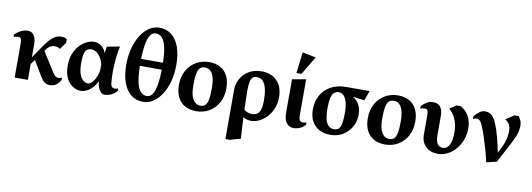

<svg xmlns="http://www.w3.org/2000/svg" viewBox="-67 -1154 5053 1825"><g transform="rotate(10 2459.0 -241.5)"><path d="M78.1 0V-328.9Q78.1 -359.9 70.9 -373.4Q63.8 -387 47.3 -387Q35.4 -387 23.2 -384.9Q11 -382.8 1.4 -378V-403Q27.6 -426 49.4 -438.4Q71.2 -450.7 90.1 -455.4Q108.9 -460 123.9 -460Q151.9 -460 169.6 -445.6Q187.4 -431.1 196.6 -405.6Q205.9 -380.1 205.9 -346V-217.5L290 -340.3Q320.2 -385 346.3 -411.3Q372.4 -437.5 397.3 -448.8Q422.2 -460.1 447.1 -460.1Q464.9 -460.1 479.3 -455.5Q493.7 -450.9 502.7 -443.9V-409.1L453.7 -342.3Q444.2 -350.6 431.2 -354.9Q418.1 -359.3 402.1 -359.3Q385.4 -359.3 368.7 -353Q352.1 -346.8 334.6 -327.4L312.1 -298.9L436.6 -103Q449.4 -82.9 461.6 -75.7Q473.9 -68.6 487.9 -68.6Q496.9 -68.6 505.2 -70.9Q513.6 -73.1 521.1 -78.9V-52.9Q497.7 -15.1 473.6 -1Q449.5 13.1 417.7 13.1Q388 13.1 367.1 -2.6Q346.3 -18.2 326.3 -51.9L239.1 -197.5L205.9 -153.3V0Z M717.8 15.6Q677 15.6 639.4 -8.3Q601.8 -32.3 578.3 -80.2Q554.9 -128.1 554.9 -199.1Q554.9 -263.7 574.4 -313.3Q593.9 -362.9 625.7 -396.9Q657.5 -430.9 694.1 -448.2Q730.6 -465.6 764.8 -465.6Q802.8 -465.6 834.2 -442.4Q865.6 -419.2 880 -376.6Q882.4 -390.4 884.8 -409.9Q887.3 -429.5 889.4 -441L1013.1 -464Q999.5 -404.1 993.3 -337.7Q987.1 -271.3 987.1 -216.4Q987.1 -182.9 988.6 -154.2Q990 -125.5 992.9 -102.9Q996 -81.1 1005.9 -71.1Q1015.7 -61 1029.9 -61Q1037.7 -61 1047.1 -63.1Q1056.4 -65.1 1064.9 -69.1V-44.1Q1034.9 -10.9 1004 1Q973.1 12.9 949 12.9Q926.4 12.9 909.4 -4.6Q892.5 -22.1 883.4 -49.2Q874.4 -76.3 873.3 -103.9Q838 -39.1 797.3 -11.8Q756.6 15.6 717.8 15.6ZM770.9 -65.4Q792.1 -65.4 812.6 -86.8Q833.1 -108.2 848.1 -142.7Q863.1 -177.1 867.1 -215.5Q866.5 -229.1 866.7 -240.7Q866.9 -252.2 867 -265.3Q859 -301.6 841.1 -330.2Q823.3 -358.8 799.6 -374.7Q775.9 -390.6 748.6 -390.6Q728.5 -390.6 712 -380.1Q695.5 -369.6 686.1 -338.9Q676.6 -308.1 676.6 -246.9Q676.6 -176 692 -136.7Q707.4 -97.4 729.6 -81.4Q751.7 -65.4 770.9 -65.4Z M1318.7 15.6Q1249.7 15.6 1200.9 -23.7Q1152.1 -63 1126.8 -134.9Q1101.4 -206.8 1101.4 -305Q1101.4 -390.4 1120.8 -463.3Q1140.1 -536.3 1174.4 -590.7Q1208.6 -645.1 1254.4 -675.4Q1300.1 -705.6 1352.6 -705.6Q1422.6 -705.6 1471.1 -666.5Q1519.6 -627.4 1545.2 -555.6Q1570.7 -483.9 1570.7 -385Q1570.7 -299.6 1551.4 -226.7Q1532 -153.7 1497.2 -99.3Q1462.5 -44.9 1416.9 -14.6Q1371.2 15.6 1318.7 15.6ZM1344.7 -44.9Q1391.8 -44.9 1416 -111.5Q1440.3 -178.1 1442.1 -316H1231Q1232.7 -215.9 1246.3 -156.7Q1259.9 -97.5 1284.6 -71.2Q1309.2 -44.9 1344.7 -44.9ZM1231.2 -383.1H1441.8Q1440 -480 1425.9 -537.6Q1411.9 -595.1 1387.2 -620.6Q1362.5 -646.1 1327.6 -646.1Q1282 -646.1 1257.7 -581.3Q1233.5 -516.4 1231.2 -383.1Z M1831.9 15.6Q1769.9 15.6 1723.7 -9.2Q1677.5 -34 1652.7 -83.1Q1627.9 -132.2 1627.9 -202.9Q1627.9 -282.5 1660.7 -341.4Q1693.5 -400.2 1749.7 -432.9Q1805.9 -465.6 1874.9 -465.6Q1937.9 -465.6 1983.1 -440.8Q2028.2 -416 2053.1 -367.4Q2077.9 -318.8 2077.9 -247.1Q2077.9 -167.9 2045.1 -108.8Q2012.3 -49.8 1956.6 -17.1Q1900.9 15.6 1831.9 15.6ZM1863.1 -43.1Q1891.5 -43.1 1908.7 -59.1Q1925.9 -75 1933.9 -114.6Q1942 -154.1 1942 -224.9Q1942 -318.4 1916.6 -363.2Q1891.1 -408.1 1841.9 -408.1Q1814.5 -408.1 1797 -391.9Q1779.5 -375.6 1771.3 -335.8Q1763.1 -295.9 1763.1 -225.1Q1763.1 -131.6 1789.8 -87.4Q1816.5 -43.1 1863.1 -43.1Z M2152.4 228V-244.9Q2152.4 -305 2180.2 -354.8Q2208 -404.6 2259.2 -435.1Q2310.4 -465.6 2380.4 -465.6Q2474.5 -465.6 2530.1 -408.9Q2585.7 -352.1 2585.7 -249.6Q2585.7 -190.6 2565.5 -141.7Q2545.2 -92.9 2511.9 -57.7Q2478.5 -22.5 2439.1 -3.4Q2399.7 15.6 2361.2 15.6Q2348.5 15.6 2334.4 13Q2320.4 10.4 2307.5 5.5Q2294.6 0.6 2285.2 -5.8Q2287.5 42.6 2290.2 94.2Q2293 145.7 2296.6 199.1L2194.3 228ZM2359.1 -50Q2386.9 -50 2407.1 -62.5Q2427.4 -75 2438.4 -107.5Q2449.4 -140 2449.4 -198Q2449.4 -260 2438.9 -306.5Q2428.4 -353 2405.4 -378.5Q2382.5 -404 2344.3 -404Q2320.6 -404 2305.9 -391.4Q2291.2 -378.9 2284.4 -348Q2277.6 -317.1 2277.6 -262.3Q2277.6 -222.3 2278.9 -175.8Q2280.1 -129.3 2282.4 -77.6Q2296.6 -65.3 2316.4 -57.6Q2336.2 -50 2359.1 -50Z M2772.1 12.9Q2737.5 12.9 2714 -8.3Q2690.5 -29.5 2683 -63.3Q2678.5 -84.3 2677.8 -104.1Q2677.1 -124 2677.1 -143V-441.7L2809.6 -464.7V-144.1Q2809.6 -122.5 2809.8 -106.5Q2810 -90.5 2814.9 -78.1Q2817.6 -67.1 2826.9 -61Q2836.1 -54.9 2849.6 -54.9Q2859 -54.9 2868.1 -56.9Q2877.2 -59 2883.9 -62V-37.4Q2865.9 -17.5 2845.2 -6.4Q2824.6 4.6 2805.5 8.7Q2786.4 12.9 2772.1 12.9ZM2708.2 -507.9 2733 -711 2862.9 -684.9 2756.9 -507.9Z M3124.9 15.6Q3068.6 15.6 3022.3 -7.4Q2975.9 -30.4 2948.9 -77.4Q2921.9 -124.4 2921.9 -194.4Q2921.9 -272.4 2955.5 -332Q2989.1 -391.6 3051.1 -425.2Q3113.1 -458.9 3199 -458.9H3423.1L3389.3 -364.3L3274.9 -377.9Q3315.2 -357.3 3337 -316.9Q3358.7 -276.5 3359.6 -224.9Q3361.5 -162 3332.3 -106.9Q3303.1 -51.9 3249.9 -18.1Q3196.8 15.6 3124.9 15.6ZM3152.9 -43.1Q3196.5 -43.1 3212.2 -81.8Q3227.9 -120.5 3227.9 -214Q3227.9 -274.6 3216.6 -315.5Q3205.4 -356.4 3185.5 -377Q3165.6 -397.6 3138.1 -397.6Q3110.1 -397.6 3092.4 -381.3Q3074.6 -365 3065.9 -328.2Q3057.1 -291.4 3057.1 -229.4Q3057.1 -163.6 3067.9 -122.1Q3078.7 -80.6 3100 -61.9Q3121.2 -43.1 3152.9 -43.1Z M3654.9 15.6Q3592.9 15.6 3546.7 -9.2Q3500.5 -34 3475.7 -83.1Q3450.9 -132.2 3450.9 -202.9Q3450.9 -282.5 3483.7 -341.4Q3516.5 -400.2 3572.7 -432.9Q3628.9 -465.6 3697.9 -465.6Q3760.9 -465.6 3806.1 -440.8Q3851.2 -416 3876.1 -367.4Q3900.9 -318.8 3900.9 -247.1Q3900.9 -167.9 3868.1 -108.8Q3835.3 -49.8 3779.6 -17.1Q3723.9 15.6 3654.9 15.6ZM3686.1 -43.1Q3714.5 -43.1 3731.7 -59.1Q3748.9 -75 3756.9 -114.6Q3765 -154.1 3765 -224.9Q3765 -318.4 3739.6 -363.2Q3714.1 -408.1 3664.9 -408.1Q3637.5 -408.1 3620 -391.9Q3602.5 -375.6 3594.3 -335.8Q3586.1 -295.9 3586.1 -225.1Q3586.1 -131.6 3612.8 -87.4Q3639.5 -43.1 3686.1 -43.1Z M4162.6 15.6Q4091.3 15.6 4047.1 -26.6Q4002.9 -68.8 4002.9 -142.4V-328Q4002.9 -360 3995.7 -373.5Q3988.5 -387 3972 -387Q3960.1 -387 3947.9 -384.9Q3935.8 -382.8 3926.1 -378V-403Q3947 -425.5 3975.8 -442.8Q4004.6 -460 4036.7 -460Q4084.7 -460 4107.8 -430Q4130.9 -400 4130.9 -346V-158.4Q4130.9 -114.4 4141.3 -90.1Q4151.7 -65.9 4168.4 -56.9Q4185 -48 4202.1 -48Q4238.8 -48 4262.1 -87.4Q4285.4 -126.9 4285.4 -216.1Q4285.4 -284.4 4260.8 -339.9Q4236.3 -395.4 4197.1 -425.9L4259.1 -468.1H4301Q4352.5 -439 4380.6 -389.2Q4408.7 -339.5 4408.7 -268Q4408.7 -212.6 4389.6 -162Q4370.4 -111.4 4336.9 -71.1Q4303.5 -30.9 4258.9 -7.6Q4214.4 15.6 4162.6 15.6Z M4632.9 15.6Q4618.1 -47.9 4600.3 -109.6Q4582.5 -171.4 4565.3 -223.8Q4548.1 -276.2 4533.1 -311.1Q4517.9 -351.4 4503 -364.7Q4488.1 -378 4472 -378Q4462.1 -378 4453.1 -375.5Q4444.1 -373 4436.1 -366V-392.4Q4460.9 -424.4 4486.4 -442.2Q4511.9 -460 4535 -460Q4578 -460 4604.5 -436.5Q4631 -413 4651.9 -360Q4673.5 -306.9 4691.7 -238.1Q4709.9 -169.4 4724.9 -93.9L4758.1 -161.1Q4770.8 -186.3 4778.5 -213.4Q4786.3 -240.6 4790.6 -265.8Q4794.9 -291 4794.9 -309.1Q4794.9 -355.3 4780.3 -379.1Q4765.8 -403 4739 -417.9L4819.3 -470.9H4861.1Q4870.1 -457.9 4881 -435.9Q4891.9 -413.9 4891.9 -385.9Q4891.9 -331.9 4870.4 -280.3Q4849 -228.8 4813.7 -163.4L4730.9 -8.4Z"/></g></svg>

Font: Ancizar Serif Light
Style: Regular
Weight: 300
Designer: Cesar Puertas, Viviana Monsalve, Julian Moncada, Julian Prieto, Jose Castro, Felipe Aragon, Mariel Hernandez, Sara Alarc
Version: Version 8.100